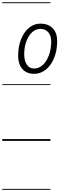

<svg xmlns="http://www.w3.org/2000/svg" viewBox="-25 -1246 526 1698"><path d="M276 -593Q210.5 -593 173 -635.8Q135.5 -678.5 135.5 -753Q135.5 -835 161.2 -899.2Q187 -963.5 231.5 -1000.2Q276 -1037 332 -1037Q401.5 -1037 441 -996.2Q480.5 -955.5 480.5 -882.5Q480.5 -820 465 -767Q449.5 -714 421.8 -675Q394 -636 356.8 -614.5Q319.5 -593 276 -593ZM276 -640Q320 -640 354.2 -672.2Q388.5 -704.5 408.2 -759Q428 -813.5 428 -881Q428 -929.5 402.2 -960Q376.5 -990.5 332 -990.5Q291 -990.5 258.5 -960.2Q226 -930 207.5 -879.2Q189 -828.5 189 -766Q189 -710 211.8 -675Q234.5 -640 276 -640ZM276 -593Q210.5 -593 173 -635.8Q135.5 -678.5 135.5 -753Q135.5 -835 161.2 -899.2Q187 -963.5 231.5 -1000.2Q276 -1037 332 -1037Q401.5 -1037 441 -996.2Q480.5 -955.5 480.5 -882.5Q480.5 -820 465 -767Q449.5 -714 421.8 -675Q394 -636 356.8 -614.5Q319.5 -593 276 -593ZM276 -640Q320 -640 354.2 -672.2Q388.5 -704.5 408.2 -759Q428 -813.5 428 -881Q428 -929.5 402.2 -960Q376.5 -990.5 332 -990.5Q291 -990.5 258.5 -960.2Q226 -930 207.5 -879.2Q189 -828.5 189 -766Q189 -710 211.8 -675Q234.5 -640 276 -640ZM-5 424.5H421V432.5H-5ZM-5 -16H421V0H-5ZM-5 -501.5H421V-493.5H-5ZM-5 -1226H421V-1218H-5Z"/></svg>

Font: Edu AU VIC WA NT Guides
Style: Regular
Weight: 400
Designer: Tina and Corey Anderson, Eben Sorkin, Mirko Velimirovic
Foundry: Google for Education
Version: Version 1.001